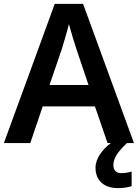

<svg xmlns="http://www.w3.org/2000/svg" viewBox="-20 -737 711 989"><path d="M534 0H551C508 32 472 79 472 127C472 191 514 232 587 232C617 232 638 228 658 222V147C646 150 626 155 605 155C580 155 564 141 564 113C564 76 589 43 634 0H670L408 -717H262L0 0H136L200 -189H469ZM374 -483 436 -299H235L298 -483C305 -506 325 -572 335 -613C344 -578 365 -510 374 -483Z"/></svg>

Font: Noto Sans Bengali UI SemiBold
Style: Regular
Weight: 600
Designer: Jelle Bosma - Monotype Design Team
Foundry: Monotype Imaging Inc.
Version: Version 2.003